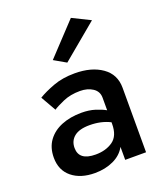

<svg xmlns="http://www.w3.org/2000/svg" viewBox="-136 -816 781 917"><g transform="rotate(-20 254.5 -358.0)"><path d="M424 -681 244 -531 183 -566 333 -726ZM114 -339 70 -416Q101 -435 149 -453Q197 -471 259 -471Q344 -471 397.5 -433.5Q451 -396 451 -328V0H345V-66Q325 -29 283 -9.5Q241 10 189 10Q116 10 72 -26Q28 -62 28 -126Q28 -177 53.5 -212Q79 -247 123.5 -265Q168 -283 225 -283Q263 -283 293.5 -273.5Q324 -264 345 -252V-316Q345 -348 318.5 -365.5Q292 -383 254 -383Q205 -383 167.5 -366.5Q130 -350 114 -339ZM137 -136Q137 -72 222 -72Q274 -72 309.5 -97Q345 -122 345 -183V-191Q300 -214 241 -214Q189 -214 163 -193Q137 -172 137 -136Z"/></g></svg>

Font: Jost* Medium
Style: Regular
Weight: 500
Version: Version 3.7